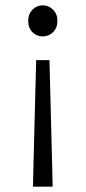

<svg xmlns="http://www.w3.org/2000/svg" viewBox="-20 -517 322 722"><path d="M141 -380Q118 -380 102 -396Q86 -412 86 -439Q86 -464 102 -480.5Q118 -497 141 -497Q163 -497 179.5 -480.5Q196 -464 196 -439Q196 -412 179.5 -396Q163 -380 141 -380ZM104 185 106 98 116 -291H166L176 98L178 185Z"/></svg>

Font: Assistant
Style: Regular
Weight: 400
Designer: Hebrew By Ben Nathan, Latin by Paul Hunt
Version: Version 3.000